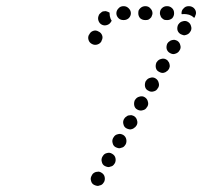

<svg xmlns="http://www.w3.org/2000/svg" viewBox="-20 -580 655 622"><path d="M275 6Q277 15 285 19Q289 21 294 22Q298 23 302 21Q307 20 310 18Q314 15 316 11L317 10Q321 2 319 -7Q317 -16 308 -21Q305 -23 300 -24Q296 -24 291 -23Q287 -22 283 -19Q280 -17 278 -13L277 -11Q272 -3 275 6ZM310 -55Q312 -46 320 -42Q324 -40 329 -39Q333 -38 337 -40Q342 -41 345 -43Q349 -46 351 -50L352 -51Q356 -59 354 -68Q352 -77 343 -82Q335 -87 326 -84Q317 -82 313 -74L312 -73Q307 -64 310 -55ZM345 -116Q347 -107 355 -103Q359 -101 364 -100Q368 -99 372 -101Q377 -102 380 -104Q384 -107 386 -111L387 -112Q391 -120 389 -129Q387 -138 379 -143Q370 -148 361 -145Q352 -143 348 -135L347 -134Q342 -125 345 -116ZM380 -177Q382 -168 390 -164Q394 -162 399 -161Q403 -160 408 -162Q412 -163 415 -166Q419 -168 421 -172L422 -173Q427 -181 424 -190Q422 -199 414 -204Q410 -206 405 -207Q401 -207 396 -206Q392 -205 389 -202Q385 -200 383 -196L382 -195Q377 -186 380 -177ZM415 -238Q417 -229 425 -225Q434 -220 443 -223Q452 -225 456 -233L457 -234Q462 -242 459 -251Q457 -260 449 -265Q441 -270 432 -267Q423 -265 418 -257L417 -256Q413 -247 415 -238ZM450 -299Q452 -290 461 -286Q469 -281 478 -284Q487 -286 491 -294L492 -295Q497 -303 494 -312Q492 -321 484 -326Q476 -331 467 -328Q458 -326 453 -318L452 -317Q448 -308 450 -299ZM485 -360Q487 -351 496 -347Q499 -345 504 -344Q508 -343 513 -345Q517 -346 520 -349Q524 -351 526 -355L527 -356Q529 -360 530 -365Q530 -369 529 -373Q528 -378 525 -381Q523 -385 519 -387Q511 -392 502 -389Q493 -387 488 -379L487 -378Q483 -369 485 -360ZM520 -421Q523 -412 531 -408Q534 -406 539 -405Q543 -404 548 -406Q552 -407 556 -410Q559 -412 561 -416L562 -417Q567 -425 564 -434Q562 -443 554 -448Q550 -450 545 -451Q541 -451 537 -450Q532 -449 529 -446Q525 -444 523 -440L522 -439Q518 -430 520 -421ZM311 -465Q308 -474 299 -478Q291 -483 282 -480Q273 -477 269 -468L268 -467Q264 -459 267 -450Q270 -441 279 -437Q287 -433 296 -436Q305 -439 309 -447V-448Q314 -457 311 -465ZM555 -482Q558 -473 566 -469Q570 -467 574 -466Q578 -465 583 -467Q587 -468 591 -471Q594 -473 596 -477L597 -478Q602 -486 599 -495Q597 -504 589 -509Q581 -514 572 -511Q563 -509 558 -501L557 -500Q553 -491 555 -482ZM341 -511 340 -510Q336 -502 327 -499Q318 -496 310 -500Q302 -504 299 -513Q296 -522 300 -530V-531Q302 -535 306 -538Q309 -541 313 -543Q318 -544 322 -544Q327 -543 331 -541Q332 -541 333 -540Q334 -540 335 -539Q335 -538 335 -537Q335 -528 338 -520Q339 -517 342 -513Q341 -513 341 -512Q341 -512 341 -511ZM397 -521Q404 -528 404 -537Q404 -546 397 -553Q390 -560 381 -560H380Q370 -560 364 -553Q357 -546 357 -537Q357 -528 364 -521Q370 -515 380 -515H381Q390 -515 397 -521ZM460 -516Q464 -518 467 -521Q471 -524 472 -529Q474 -533 474 -537Q474 -546 467 -553Q461 -560 451 -560H450Q446 -560 441 -558Q437 -556 434 -553Q431 -550 429 -546Q428 -542 428 -537Q428 -528 434 -521Q441 -515 450 -515H452Q456 -515 460 -516ZM538 -521Q544 -528 544 -537Q544 -547 538 -553Q531 -560 522 -560H520Q511 -560 504 -553Q498 -547 498 -537Q498 -533 500 -529Q501 -524 505 -521Q508 -518 512 -516Q516 -515 521 -515H522Q531 -515 538 -521ZM575 -553Q581 -560 591 -560H592Q601 -560 608 -554Q615 -547 615 -538Q615 -534 613 -530Q612 -525 609 -522Q605 -526 600 -529Q593 -533 584 -534Q576 -535 569 -534Q569 -535 568 -536Q568 -537 568 -537Q568 -547 575 -553Z"/></svg>

Font: FRB American Cursive Dotted Extrabold
Style: Bold Italic
Weight: 800
Italic angle: -25°
Version: Version 2.0;Modular Font Editor K font №1